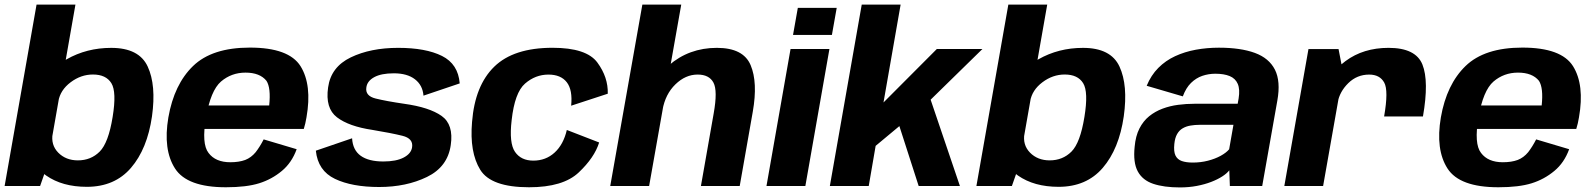

<svg xmlns="http://www.w3.org/2000/svg" viewBox="-30 -805 6891 831"><path d="M-10 0H143.6L173.7 -86.1L296.5 -785H128.2ZM345.8 3.6Q466.3 3.6 536.9 -78.5Q607.5 -160.6 627.8 -301.4Q646.7 -436.1 609.3 -516.9Q571.9 -597.8 451.3 -597.8Q345.3 -597.8 258.5 -548.4Q171.8 -499.1 161.4 -439.2L222.6 -366.5Q231 -415.3 275.7 -448.9Q320.3 -482.5 372.3 -482.5Q428.8 -482.5 452 -445Q475.3 -407.5 457.5 -298.8Q439.4 -186.7 401.4 -148.8Q363.4 -110.9 307.1 -110.9Q254.9 -110.9 222 -144.4Q189.2 -177.9 198.1 -228.1L110.8 -154.2Q99.9 -94.3 169.8 -45.3Q239.7 3.6 345.8 3.6Z M947.7 5.5 966.9 -102.8Q902.8 -102.8 872.7 -143Q841.7 -182.3 861.6 -296.4Q881.5 -413 926.5 -452.1Q971.8 -490.7 1032.5 -490.7Q1094.7 -490.7 1123.3 -455.2Q1143.1 -424.7 1135.1 -348.4H855.4L837.7 -246.9H1284.8Q1292 -269.5 1296.5 -297.1Q1321.2 -437.6 1270.8 -518.5Q1220.2 -599 1051.4 -599Q887.8 -599 805.5 -519.2Q723.6 -439.8 698.7 -296.8Q675 -157.2 727.6 -75.6Q779.8 5.5 947.7 5.5ZM966.9 -102.8 947.7 5.5Q1036.9 5.5 1092.1 -11.9Q1146.4 -28.9 1189.9 -65.2Q1232.7 -100.6 1254 -159.2L1111.2 -201.7Q1094.9 -170 1076.5 -146.2Q1057.2 -122.8 1031.3 -112.7Q1004.5 -102.8 966.9 -102.8Z M1611 4.4Q1728.4 4.4 1817.9 -39.1Q1907.5 -82.6 1920.9 -177Q1934.1 -266.1 1881.1 -303.4Q1828.1 -340.7 1719.4 -355.8Q1641.4 -367.2 1595.7 -378.6Q1550 -390 1555.6 -426.5Q1559.1 -454.3 1589.7 -471Q1620.2 -487.7 1674.5 -487.7Q1732.5 -487.7 1765.9 -461.9Q1799.4 -436.1 1802.9 -391L1959.7 -444Q1953 -528 1882.9 -562.9Q1812.8 -597.9 1693.3 -597.9Q1573.8 -597.9 1488.1 -556.6Q1402.4 -515.3 1390.1 -426.9Q1377 -336.6 1428.6 -297.2Q1480.1 -257.9 1581.7 -242.8Q1664.1 -229.1 1711.7 -217.3Q1759.3 -205.6 1753.6 -167.8Q1749.7 -140.2 1717.3 -123.2Q1685 -106.1 1629 -106.1Q1565.4 -106.1 1531 -130.9Q1496.7 -155.7 1493.9 -206.5L1337 -152.8Q1346 -66 1419.8 -30.8Q1493.5 4.4 1611 4.4Z M2259.9 5.5Q2407.1 5.5 2475 -58.8Q2542.9 -123 2563.2 -188.3L2423.3 -242.5Q2408.6 -179.5 2370.5 -144.7Q2332.4 -109.8 2278.3 -109.8Q2225.2 -109.8 2199 -147.7Q2172.8 -185.7 2184.5 -284.9Q2197.6 -404.2 2242.4 -443.2Q2287.2 -482.2 2343.6 -482.2Q2397.3 -482.2 2423.1 -449Q2448.9 -415.8 2442 -347.5L2600.5 -399.4Q2602.6 -470.2 2555.6 -534.2Q2508.7 -598.2 2361.5 -598.2Q2193.2 -598.2 2109.4 -516.6Q2025.5 -435 2013.1 -277.2Q2001.8 -146 2048.5 -70.3Q2095.1 5.5 2259.9 5.5Z M2611.2 0H2779.5L2918.5 -785H2750.2ZM3003.7 0H3171.6L3228.2 -321.8Q3250.4 -448.4 3218.8 -523.1Q3187.3 -597.9 3072.7 -597.9Q2952 -597.9 2864.2 -521.7Q2776.5 -445.5 2762.5 -367L2837.5 -329.4Q2849.6 -397.5 2893.3 -439.9Q2936.9 -482.3 2989.4 -482.3Q3039.3 -482.3 3057.9 -447.5Q3076.6 -412.7 3058.9 -313.9Z M3287.4 0H3455.7L3559.9 -593H3391.6ZM3423.1 -771 3402.3 -653.7H3570.6L3591.4 -771Z M3561.7 0H3730L3759.9 -173.7L3862.6 -259.2L3946.1 0H4124.6L3997.9 -373.5L4222.2 -593H4024.8L3793.9 -361.5L3868 -785H3699.7Z M4196 0H4349.6L4379.7 -86.1L4502.5 -785H4334.2ZM4551.8 3.6Q4672.3 3.6 4742.9 -78.5Q4813.5 -160.6 4833.8 -301.4Q4852.7 -436.1 4815.3 -516.9Q4777.9 -597.8 4657.3 -597.8Q4551.3 -597.8 4464.5 -548.4Q4377.8 -499.1 4367.4 -439.2L4428.6 -366.5Q4437 -415.3 4481.7 -448.9Q4526.3 -482.5 4578.3 -482.5Q4634.8 -482.5 4658 -445Q4681.3 -407.5 4663.5 -298.8Q4645.4 -186.7 4607.4 -148.8Q4569.4 -110.9 4513.1 -110.9Q4460.9 -110.9 4428 -144.4Q4395.2 -177.9 4404.1 -228.1L4316.8 -154.2Q4305.9 -94.3 4375.8 -45.3Q4445.7 3.6 4551.8 3.6Z M5076.7 6.2Q5115.6 6.2 5149.8 -0.3Q5184 -6.8 5212 -17.6Q5240 -28.4 5260.1 -41.4Q5280.1 -54.3 5290.5 -67.8L5293 0H5433L5498.5 -369.8Q5513.4 -453.2 5488.1 -503.3Q5462.7 -553.4 5401.2 -576Q5339.6 -598.6 5245.5 -598.6Q5193.7 -598.6 5145.6 -589.8Q5097.6 -581 5056.2 -561.9Q5014.8 -542.8 4983.3 -511.1Q4951.8 -479.5 4933 -433.7L5089.4 -387.9Q5103 -424.7 5124.9 -446.1Q5146.8 -467.5 5173.8 -476.7Q5200.8 -485.9 5230.1 -485.9Q5267.5 -485.9 5292.3 -475.7Q5317 -465.5 5327.2 -441.9Q5337.3 -418.3 5330.9 -378.7L5326.8 -355.9H5139.7Q5104.7 -355.9 5069.2 -351.3Q5033.7 -346.7 5001.6 -334.7Q4969.5 -322.7 4943.7 -301.9Q4917.9 -281 4901.4 -248.5Q4884.9 -215.9 4880.9 -170Q4873.7 -101.5 4894.4 -63.2Q4915.1 -24.9 4961.4 -9.4Q5007.8 6.2 5076.7 6.2ZM5132.2 -101.4Q5104.2 -101.4 5085 -108Q5065.9 -114.7 5057.5 -132.1Q5049.2 -149.6 5052.7 -182.4Q5055.3 -208.5 5064.7 -224.8Q5074.1 -241.2 5088.9 -249.7Q5103.6 -258.3 5122.5 -261.5Q5141.3 -264.8 5163.3 -264.8H5308.5L5289.9 -158.9Q5277.2 -143.8 5253.2 -130.6Q5229.1 -117.4 5197.9 -109.4Q5166.7 -101.4 5132.2 -101.4Z M5960.6 -300.9H6128.7Q6155.4 -453.7 6126.4 -525.8Q6097.3 -597.9 5979.8 -597.9Q5870.7 -597.9 5793.5 -540.6Q5716.3 -483.3 5701.5 -399.4L5759.6 -361.3Q5768.2 -408.5 5805.8 -445.4Q5843.4 -482.2 5896.1 -482.2Q5942 -482.2 5961.1 -447.6Q5980.2 -412.9 5960.6 -300.9ZM5528.7 0H5696.6L5783.2 -490L5763.4 -592.7H5633.2Z M6455.2 5.5 6474.4 -102.8Q6410.3 -102.8 6380.2 -143Q6349.2 -182.3 6369.1 -296.4Q6389 -413 6434 -452.1Q6479.3 -490.7 6540 -490.7Q6602.2 -490.7 6630.8 -455.2Q6650.6 -424.7 6642.6 -348.4H6362.9L6345.2 -246.9H6792.3Q6799.5 -269.5 6804 -297.1Q6828.7 -437.6 6778.3 -518.5Q6727.7 -599 6558.9 -599Q6395.3 -599 6313 -519.2Q6231.1 -439.8 6206.2 -296.8Q6182.5 -157.2 6235.1 -75.6Q6287.3 5.5 6455.2 5.5ZM6474.4 -102.8 6455.2 5.5Q6544.4 5.5 6599.6 -11.9Q6653.9 -28.9 6697.4 -65.2Q6740.2 -100.6 6761.5 -159.2L6618.7 -201.7Q6602.4 -170 6584 -146.2Q6564.7 -122.8 6538.8 -112.7Q6512 -102.8 6474.4 -102.8Z"/></svg>

Font: Anybody Thin
Style: Italic
Weight: 100
Italic angle: -10°
Designer: Tyler Finck
Foundry: Etcetera Type Company
Version: Version 1.114;gftools[0.9.25]